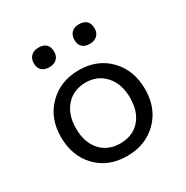

<svg xmlns="http://www.w3.org/2000/svg" viewBox="-160 -813 933 963"><g transform="rotate(-30 307.0 -332.0)"><path d="M550 -231Q550 -122 481.5 -53.5Q413 15 305 15Q198 15 131 -54Q64 -123 64 -234Q64 -342 133 -411Q202 -480 309 -480Q415 -480 482.5 -410.5Q550 -341 550 -231ZM151 -233Q151 -152 193.5 -104.5Q236 -57 307 -57Q379 -57 421 -104Q463 -151 463 -232Q463 -311 420 -360Q377 -409 307 -409Q237 -409 194 -361Q151 -313 151 -233ZM249 -622Q249 -596 233 -581Q217 -566 189 -566Q162 -566 146.5 -580.5Q131 -595 131 -622Q131 -648 147 -663.5Q163 -679 190 -679Q219 -679 234 -664.5Q249 -650 249 -622ZM483 -622Q483 -596 467 -581Q451 -566 423 -566Q396 -566 381 -580.5Q366 -595 366 -622Q366 -648 381.5 -663.5Q397 -679 424 -679Q453 -679 468 -664.5Q483 -650 483 -622Z"/></g></svg>

Font: Intel One Mono
Style: Regular
Weight: 400
Monospace: yes
Designer: Fred Shallcrass
Foundry: Frere-Jones Type LLC
Version: Version 1.400;hotconv 1.1.0;makeotfexe 2.6.0;FJTRelease1.4